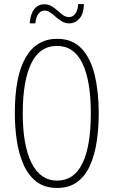

<svg xmlns="http://www.w3.org/2000/svg" viewBox="-20 -915 559 945"><path d="M466 -358Q466 -285 456 -218.5Q446 -152 423 -100.5Q400 -49 360.5 -19.5Q321 10 261 10Q200 10 160 -20.5Q120 -51 96.5 -103.5Q73 -156 63 -221.5Q53 -287 53 -358Q53 -541 106.5 -632.5Q160 -724 261 -724Q336 -724 381 -676.5Q426 -629 446 -546Q466 -463 466 -358ZM92 -358Q92 -199 135.5 -112.5Q179 -26 261 -26Q344 -26 385.5 -110.5Q427 -195 427 -358Q427 -518 385.5 -603.5Q344 -689 261 -689Q175 -689 133.5 -602.5Q92 -516 92 -358ZM126 -800Q130 -847 149 -870.5Q168 -894 198 -894Q218 -894 234 -884.5Q250 -875 263.5 -862.5Q277 -850 290.5 -840.5Q304 -831 320 -831Q339 -831 351 -848Q363 -865 365 -895H393Q392 -847 371 -823.5Q350 -800 321 -800Q301 -800 285 -809.5Q269 -819 255 -831.5Q241 -844 227.5 -853.5Q214 -863 199 -863Q182 -863 169.5 -847.5Q157 -832 154 -800Z"/></svg>

Font: Noto Sans Arabic UI XCn XLt
Style: Regular
Weight: 200
Width: 2
Designer: Monotype Design Team, Nadine Chahine and Nizar Qandah
Foundry: Monotype Imaging Inc.
Version: Version 2.010; ttfautohint (v1.8.4.7-5d5b)